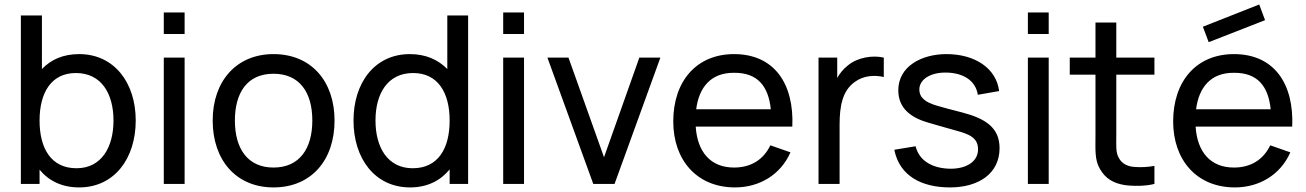

<svg xmlns="http://www.w3.org/2000/svg" viewBox="-20 -819 5818 855"><path d="M332.3 -578.1C262.5 -578.1 207.3 -554.2 166.7 -511.5V-750H72.9V0H156.2V-63.5C196.9 -13.5 256.2 15.6 332.3 15.6C489.6 15.6 584.4 -113.5 584.4 -282.3C584.4 -451 488.5 -578.1 332.3 -578.1ZM320.8 -69.8C207.3 -69.8 156.2 -158.3 156.2 -282.3C156.2 -406.3 208.3 -493.8 317.7 -493.8C432.3 -493.8 485.4 -401 485.4 -282.3C485.4 -162.5 431.3 -69.8 320.8 -69.8Z M709.4 -763.5V-667.7H802.1V-763.5ZM709.4 -562.5H802.1V0H709.4Z M1197.9 15.6C1365.6 15.6 1469.8 -105.2 1469.8 -282.3C1469.8 -456.3 1366.7 -578.1 1197.9 -578.1C1033.3 -578.1 927.1 -458.3 927.1 -282.3C927.1 -107.3 1030.2 15.6 1197.9 15.6ZM1370.8 -282.3C1370.8 -158.3 1314.6 -72.9 1197.9 -72.9C1084.4 -72.9 1026 -155.2 1026 -282.3C1026 -405.2 1080.2 -490.6 1197.9 -490.6C1313.5 -490.6 1370.8 -408.3 1370.8 -282.3Z M1971.9 -750V-511.5C1931.3 -553.1 1876 -578.1 1805.2 -578.1C1649 -578.1 1554.2 -451 1554.2 -282.3C1554.2 -113.5 1649 15.6 1806.3 15.6C1882.3 15.6 1941.7 -14.6 1982.3 -64.6V0H2064.6V-750ZM1817.7 -69.8C1706.3 -69.8 1652.1 -162.5 1652.1 -282.3C1652.1 -401 1705.2 -493.8 1819.8 -493.8C1930.2 -493.8 1982.3 -406.3 1982.3 -282.3C1982.3 -158.3 1931.3 -69.8 1817.7 -69.8Z M2220.8 -763.5V-667.7H2313.5V-763.5ZM2220.8 -562.5H2313.5V0H2220.8Z M2827.1 -562.5 2669.8 -118.8 2511.5 -562.5H2417.7L2621.9 0H2716.7L2920.8 -562.5Z M3078.1 -255.2H3508.3C3516.7 -445.8 3428.1 -578.1 3249 -578.1C3081.2 -578.1 2978.1 -457.3 2978.1 -278.1C2978.1 -107.3 3082.3 15.6 3253.1 15.6C3361.5 15.6 3456.2 -40.6 3500 -140.6L3410.4 -171.9C3379.2 -106.3 3321.9 -72.9 3249 -72.9C3143.8 -72.9 3085.4 -142.7 3078.1 -255.2ZM3249 -494.8C3354.2 -495.8 3402.1 -434.4 3412.5 -332.3H3080.2C3092.7 -430.2 3145.8 -495.8 3249 -494.8Z M3756.2 -528.1C3735.4 -511.5 3719.8 -492.7 3708.3 -471.9V-562.5H3625V0H3718.8V-262.5C3718.8 -346.9 3731.2 -414.6 3786.5 -454.2C3826 -483.3 3876 -485.4 3915.6 -476V-562.5C3865.6 -574 3799 -563.5 3756.2 -528.1Z M4429.2 -413.5C4416.7 -515.6 4320.8 -578.1 4194.8 -578.1C4084.4 -578.1 3980.2 -524 3980.2 -416.7C3980.2 -335.4 4038.5 -293.8 4116.7 -271.9C4158.3 -259.4 4197.9 -249 4237.5 -237.5C4294.8 -221.9 4335.4 -206.3 4335.4 -154.2C4335.4 -97.9 4281.2 -67.7 4214.6 -67.7C4140.6 -67.7 4074 -97.9 4057.3 -167.7L3962.5 -152.1C3985.4 -35.4 4084.4 15.6 4210.4 15.6C4337.5 15.6 4431.2 -45.8 4431.2 -159.4C4431.2 -251 4367.7 -291.7 4262.5 -318.8C4214.6 -331.2 4181.2 -339.6 4154.2 -347.9C4102.1 -362.5 4074 -383.3 4074 -420.8C4074 -466.7 4126 -497.9 4196.9 -495.8C4265.6 -493.8 4324 -463.5 4334.4 -396.9Z M4557.3 -763.5V-667.7H4650V-763.5ZM4557.3 -562.5H4650V0H4557.3Z M4951 -486.5H5120.8V-562.5H4951V-718.8H4858.3V-562.5H4743.8V-486.5H4858.3V-212.5C4858.3 -154.2 4854.2 -107.3 4878.1 -66.7C4903.1 -22.9 4938.5 -3.1 4988.5 5.2C5026 10.4 5082.3 10.4 5120.8 0V-80.2C5091.7 -75 5057.3 -72.9 5028.1 -76C5001 -78.1 4975 -90.6 4962.5 -115.6C4947.9 -139.6 4951 -170.8 4951 -216.7Z M5613.5 -729.2 5587.5 -799 5336.5 -700 5362.5 -631.2ZM5304.2 -255.2H5734.4C5742.7 -445.8 5654.2 -578.1 5475 -578.1C5307.3 -578.1 5204.2 -457.3 5204.2 -278.1C5204.2 -107.3 5308.3 15.6 5479.2 15.6C5587.5 15.6 5682.3 -40.6 5726 -140.6L5636.5 -171.9C5605.2 -106.3 5547.9 -72.9 5475 -72.9C5369.8 -72.9 5311.5 -142.7 5304.2 -255.2ZM5475 -494.8C5580.2 -495.8 5628.1 -434.4 5638.5 -332.3H5306.2C5318.8 -430.2 5371.9 -495.8 5475 -494.8Z"/></svg>

Font: Manrope3 Medium
Style: Regular
Weight: 500
Width: 4
Designer: Mikhail Sharanda
Foundry: Mikhail Sharanda
Version: Version 3.000;PS 003.000;hotconv 1.0.88;makeotf.lib2.5.64775